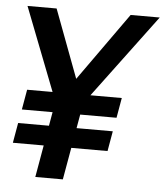

<svg xmlns="http://www.w3.org/2000/svg" viewBox="-51 -746 688 792"><g transform="rotate(5 293.0 -350.0)"><path d="M45 -272.5 59.5 -355.5H451.5L437 -272.5ZM20 -132.5 34.5 -215.5H426.5L412 -132.5ZM124.5 0 188.5 -366 198.5 -269 31 -700H151.5L276 -368L226 -374L458 -700H578.5L262 -275.5L303 -366L238.5 0Z"/></g></svg>

Font: Cabin SemiCondensedSemiBold
Style: Italic
Weight: 600
Width: 4
Italic angle: -10°
Designer: Pablo Impallari
Foundry: Pablo Impallari. http://www.impallari.com Igino Marini. http://www.ikern.com
Version: Version 3.001